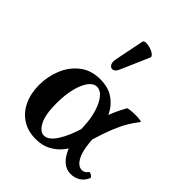

<svg xmlns="http://www.w3.org/2000/svg" viewBox="-205 -826 950 950"><g transform="rotate(45 270.0 -351.0)"><path d="M209 11Q155 11 115 -14.5Q75 -40 53.5 -86Q32 -132 32 -191Q32 -250 54 -303.5Q76 -357 119.5 -391Q163 -425 227 -425Q278 -425 312.5 -404Q347 -383 367.5 -350Q388 -317 397 -280Q406 -243 407 -212Q411 -120 431 -81Q451 -42 480 -42Q498 -42 510 -59Q514 -64 521 -61Q528 -58 533.5 -52.5Q539 -47 537 -43Q525 -16 503.5 -2.5Q482 11 454 11Q402 11 369.5 -48Q337 -107 333 -210Q331 -254 319 -294.5Q307 -335 287 -361Q267 -387 241 -387Q217 -387 198 -361Q179 -335 168 -290Q157 -245 157 -186Q157 -108 177.5 -69Q198 -30 226 -30Q258 -30 287.5 -76.5Q317 -123 337 -193Q353 -245 364.5 -283Q376 -321 389.5 -352.5Q403 -384 421 -416Q423 -419 439 -421Q455 -423 474 -423Q493 -423 506.5 -421Q520 -419 517 -416Q497 -391 479.5 -361.5Q462 -332 445 -290.5Q428 -249 409 -186Q399 -152 383.5 -117.5Q368 -83 345 -54Q322 -25 288.5 -7Q255 11 209 11ZM262 -530Q252 -505 238 -502Q224 -499 215.5 -511.5Q207 -524 211 -547L242 -702Q244 -712 258.5 -712.5Q273 -713 290 -707.5Q307 -702 318 -693Q329 -684 325 -675Z"/></g></svg>

Font: Junicode VF
Style: Regular
Weight: 400
Designer: Peter S. Baker
Version: Version 2.213